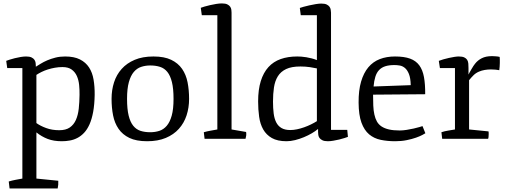

<svg xmlns="http://www.w3.org/2000/svg" viewBox="-20 -806 2938 1115"><path d="M191.4 231 318.4 243.7Q319.8 267.1 314.9 288.6H35.6L30.8 248Q49.3 242.2 70.3 238.3Q91.3 234.4 109.9 231V-410.6H22L16.1 -452.6Q22 -455.1 35.6 -459.5Q49.3 -463.9 65.9 -468Q82.5 -472.2 100.1 -475.1Q117.7 -478 131.3 -478Q151.9 -478 163.3 -472.4Q174.8 -466.8 180.2 -458.5Q185.5 -450.2 186.8 -441.2Q188 -432.1 188 -424.8V-418.5Q199.7 -425.8 216.3 -436Q232.9 -446.3 254.4 -455.6Q275.9 -464.8 301.8 -471.4Q327.6 -478 357.9 -478Q410.6 -478 444.3 -460.9Q478 -443.8 497.3 -414.1Q516.6 -384.3 523.4 -343.5Q530.3 -302.7 529.8 -255.4Q528.8 -198.2 521 -156Q513.2 -113.8 499.8 -83.7Q486.3 -53.7 468.3 -34.7Q450.2 -15.6 429.4 -4.9Q408.7 5.9 385.7 10Q362.8 14.2 339.4 14.2Q291.5 14.2 256.6 0.7Q221.7 -12.7 191.4 -37.1ZM191.4 -91.3Q214.4 -74.7 248.3 -62.3Q282.2 -49.8 324.2 -49.8Q362.3 -49.8 385.3 -65.7Q408.2 -81.5 420.7 -109.4Q433.1 -137.2 437.3 -174.8Q441.4 -212.4 441.9 -255.4Q442.4 -284.2 439.5 -313Q436.5 -341.8 426.3 -364.7Q416 -387.7 396.2 -402.1Q376.5 -416.5 342.8 -416.5Q320.3 -416.5 298.6 -412.6Q276.9 -408.7 257.6 -402.6Q238.3 -396.5 221.4 -388.2Q204.6 -379.9 191.4 -371.1Z M627.9 -231.9Q627.9 -283.2 642.3 -327.9Q656.7 -372.6 686.8 -406Q716.8 -439.5 762.5 -458.7Q808.1 -478 871.1 -478Q934.1 -478 974.1 -458.7Q1014.2 -439.5 1037.4 -406Q1060.5 -372.6 1069.3 -327.9Q1078.1 -283.2 1078.1 -231.9Q1078.1 -180.7 1063.5 -136Q1048.8 -91.3 1018.8 -57.9Q988.8 -24.4 942.9 -5.1Q897 14.2 834.5 14.2Q771.5 14.2 731.4 -5.1Q691.4 -24.4 668.5 -57.9Q645.5 -91.3 636.7 -136Q627.9 -180.7 627.9 -231.9ZM717.8 -231.9Q717.8 -172.4 727.1 -134.8Q736.3 -97.2 753.7 -75.7Q771 -54.2 795.9 -46.1Q820.8 -38.1 852.5 -38.1Q880.9 -38.1 905.5 -46.1Q930.2 -54.2 948.5 -75.7Q966.8 -97.2 977.3 -134.8Q987.8 -172.4 987.8 -231.9Q987.8 -291 978.5 -328.9Q969.2 -366.7 951.9 -388.2Q934.6 -409.7 909.4 -417.7Q884.3 -425.8 852.5 -425.8Q824.7 -425.8 800 -417.7Q775.4 -409.7 757.1 -388.2Q738.8 -366.7 728.3 -328.9Q717.8 -291 717.8 -231.9Z M1163.6 -38.1Q1182.1 -43.5 1202.9 -47.1Q1223.6 -50.8 1242.2 -54.2V-717.8H1151.9L1146 -760.7Q1151.9 -763.2 1166.7 -767.6Q1181.6 -772 1199.5 -776.1Q1217.3 -780.3 1235.8 -783.2Q1254.4 -786.1 1268.6 -786.1Q1289.1 -786.1 1300.3 -780.5Q1311.5 -774.9 1316.9 -766.8Q1322.3 -758.8 1323.5 -749.3Q1324.7 -739.7 1324.7 -732.4V-54.2L1409.2 -39.6Q1411.1 -28.8 1409.7 -18.6Q1408.2 -8.3 1405.8 0H1168Z M1644 14.2Q1591.3 14.2 1558.8 -4.4Q1526.4 -22.9 1508.5 -54.4Q1490.7 -85.9 1484.9 -127.9Q1479 -169.9 1479 -216.8Q1479 -285.6 1494.4 -335Q1509.8 -384.3 1538.8 -416.3Q1567.9 -448.2 1610.1 -463.1Q1652.3 -478 1706.1 -478Q1716.3 -478 1730 -477.1Q1743.7 -476.1 1758.8 -473.6Q1773.9 -471.2 1789.8 -467Q1805.7 -462.9 1820.3 -457V-717.8H1726.6L1721.2 -759.8Q1727.1 -762.2 1742.2 -766.4Q1757.3 -770.5 1775.6 -774.7Q1793.9 -778.8 1813 -782Q1832 -785.2 1845.7 -785.2Q1866.2 -785.2 1877.2 -779.8Q1888.2 -774.4 1893.8 -766.4Q1899.4 -758.3 1900.6 -749Q1901.9 -739.7 1902.3 -732.4V-51.8H1996.6L2000.5 -11.2Q1994.6 -8.8 1980.7 -4.4Q1966.8 0 1950 4.2Q1933.1 8.3 1915.3 11.2Q1897.5 14.2 1883.8 14.2Q1863.8 14.2 1852.3 8.5Q1840.8 2.9 1835.2 -5.1Q1829.6 -13.2 1828.4 -22.7Q1827.1 -32.2 1827.1 -39.6V-56.2H1825.7Q1812 -44.4 1790.8 -32Q1769.5 -19.5 1744.9 -9.3Q1720.2 1 1693.8 7.6Q1667.5 14.2 1644 14.2ZM1666 -50.8Q1684.6 -50.8 1705.3 -55.2Q1726.1 -59.6 1746.6 -66.9Q1767.1 -74.2 1786.1 -83.5Q1805.2 -92.8 1820.3 -102.5V-408.7Q1805.7 -412.1 1780 -416Q1754.4 -419.9 1724.6 -419.9Q1672.9 -419.9 1641.6 -405Q1610.4 -390.1 1593.5 -363Q1576.7 -335.9 1571 -298.3Q1565.4 -260.7 1565.4 -215.8Q1565.4 -177.7 1569.3 -147.2Q1573.2 -116.7 1584.2 -95.2Q1595.2 -73.7 1615 -62.3Q1634.8 -50.8 1666 -50.8Z M2062.5 -210Q2062 -281.2 2076.9 -332Q2091.8 -382.8 2119.1 -415.3Q2146.5 -447.8 2185.8 -462.9Q2225.1 -478 2273.9 -478Q2327.1 -478 2361.3 -465.6Q2395.5 -453.1 2415 -426.5Q2434.6 -399.9 2442.1 -358.4Q2449.7 -316.9 2449.2 -258.8L2146.5 -256.3Q2146.5 -221.7 2147.7 -192.9Q2148.9 -164.1 2154.1 -140.9Q2159.2 -117.7 2168.9 -100.3Q2178.7 -83 2196 -71.5Q2213.4 -60.1 2239 -54.2Q2264.6 -48.3 2301.3 -48.3Q2319.8 -48.3 2341.6 -51.8Q2363.3 -55.2 2382.6 -59.6Q2401.9 -64 2415.8 -68.1Q2429.7 -72.3 2433.6 -73.7L2450.2 -32.2Q2446.8 -29.8 2432.6 -22.2Q2418.5 -14.6 2395.8 -6.6Q2373 1.5 2342.3 7.8Q2311.5 14.2 2274.9 14.2Q2229.5 14.2 2190.7 6.1Q2151.9 -2 2123.5 -25.9Q2095.2 -49.8 2079.1 -93.8Q2063 -137.7 2062.5 -210ZM2365.2 -311.5Q2364.3 -353 2354.7 -376.5Q2345.2 -399.9 2331.3 -411.4Q2317.4 -422.9 2301.3 -425.5Q2285.2 -428.2 2270.5 -428.2Q2238.8 -428.2 2217 -421.1Q2195.3 -414.1 2181.2 -398.9Q2167 -383.8 2159.7 -360.1Q2152.3 -336.4 2149.4 -303.7Z M2543.5 -38.1Q2562 -44.4 2582.8 -47.6Q2603.5 -50.8 2622.1 -54.2V-410.6H2534.7L2528.3 -452.6Q2539.1 -457 2554.7 -461.4Q2570.3 -465.8 2586.7 -469.5Q2603 -473.1 2618.4 -475.6Q2633.8 -478 2644 -478Q2664.6 -478 2676 -472.7Q2687.5 -467.3 2693.1 -458.3Q2698.7 -449.2 2699.7 -436.8Q2700.7 -424.3 2700.7 -410.6V-373Q2702.6 -377.4 2707.5 -386.2Q2712.4 -395 2718 -404.5Q2723.6 -414.1 2729.2 -422.9Q2734.9 -431.6 2738.8 -436Q2754.4 -456.1 2778.1 -468Q2801.8 -480 2836.4 -480Q2839.8 -480 2845.7 -479.7Q2851.6 -479.5 2857.9 -479Q2864.3 -478.5 2870.6 -477.8Q2877 -477.1 2881.8 -475.6Q2882.3 -469.7 2882.6 -460.4Q2882.8 -451.2 2882.6 -440.4Q2882.3 -429.7 2881.6 -418.7Q2880.9 -407.7 2879.4 -398.4Q2871.1 -399.9 2858.9 -401.4Q2846.7 -402.8 2831.1 -402.8Q2812.5 -402.8 2794.4 -399.7Q2776.4 -396.5 2761.7 -390.1Q2743.2 -382.3 2730 -369.1Q2716.8 -356 2704.1 -340.3V-54.2L2816.9 -43Q2817.9 -40.5 2817.9 -34.7Q2817.9 -28.8 2817.9 -25.4Q2817.9 -18.6 2817.1 -11Q2816.4 -3.4 2814.5 0H2547.9Z"/></svg>

Font: Fjord
Style: One
Weight: 400
Designer: Viktoriya Grabowska
Foundry: Viktoriya Grabowska
Version: Version 1.002